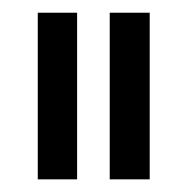

<svg xmlns="http://www.w3.org/2000/svg" viewBox="-20 -739 297 305"><path d="M40 -454.1V-718.8H102.5V-454.1ZM154.3 -454.1V-718.8H217.8V-454.1Z"/></svg>

Font: Post No Bills Colombo
Style: Medium
Weight: 600
Designer: Kosala Senevirathne, Siva Puranthara, Lasantha Premarathna, Tharique Azeez
Foundry: Mooniak
Version: Version 1.220 ; ttfautohint (v1.5)